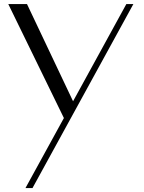

<svg xmlns="http://www.w3.org/2000/svg" viewBox="-20 -581 721 961"><path d="M613.3 -560.5Q613.3 -560.5 612.3 -560.5Q523.4 -398.4 345.7 -74.2Q268.6 -236.3 115.2 -560.5Q84 -560.5 21.5 -560.5Q114.3 -370.1 299.8 9.8Q235.4 126 107.4 360.4Q119.1 360.4 142.6 360.4Q310.5 52.7 647.5 -560.5Q635.7 -560.5 613.3 -560.5Z"/></svg>

Font: Suave
Style: Regular
Weight: 400
Designer: Manu Ambady
Version: Version 1.0